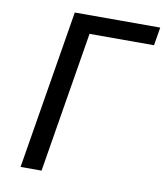

<svg xmlns="http://www.w3.org/2000/svg" viewBox="-82 -805 765 874"><g transform="rotate(10 300.0 -367.5)"><path d="M72 0 193 -735H588L574 -651H276L169 0Z"/></g></svg>

Font: Iosevka Aile Medium
Style: Italic
Weight: 500
Italic angle: -9°
Designer: Belleve Invis
Foundry: Belleve Invis
Version: Version 31.1.0; ttfautohint (v1.8.4)